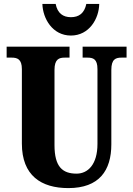

<svg xmlns="http://www.w3.org/2000/svg" viewBox="-20 -953 682 983"><path d="M343 -771C437 -771 487 -858 488 -933H422C412 -885 384 -865 343 -865C303 -865 274 -885 265 -933H197C199 -858 249 -771 343 -771ZM330 10C488 10 550 -80 550 -214V-595C550 -651 573 -658 603 -658H628V-714H403V-658H427C457 -658 479 -651 479 -599V-216C479 -111 430 -64 372 -64C300 -64 259 -99 259 -210V-595C259 -651 283 -658 312 -658H336V-714H14V-658H39C68 -658 92 -651 92 -599V-218C92 -54 191 10 330 10Z"/></svg>

Font: Noto Serif Ethiopic ExtraCondensed Black
Style: Regular
Weight: 900
Width: 2
Designer: Monotype Design Team
Foundry: Monotype Imaging Inc.
Version: Version 2.102